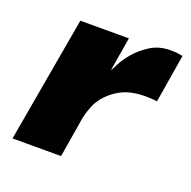

<svg xmlns="http://www.w3.org/2000/svg" viewBox="-85 -504 587 589"><g transform="rotate(20 208.5 -210.0)"><path d="M172 0H13.5L85.5 -410.5H244L225.5 -300Q228 -302.5 237.5 -322Q247 -341.5 266 -363.5Q285 -385.5 312.5 -402.8Q340 -420 377.5 -420Q389.5 -420 399.2 -418.8Q409 -417.5 417 -416L391 -258.5Q371 -261 353 -261Q309 -261 278.5 -246.5Q235.5 -225.5 212 -185L209 -178.5Q198 -153.5 193.5 -130.5Z"/></g></svg>

Font: Lucymar Sans ExtraBold
Style: Italic
Weight: 800
Italic angle: -10°
Foundry: The League of Moveable Type (original font) / Main changes by Cristiano Sobral with portions from Mirco Monsees
Version: Version 2.00;August 30, 2020;FontCreator 13.0.0.2681 64-bit